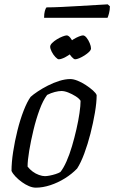

<svg xmlns="http://www.w3.org/2000/svg" viewBox="-20 -864 526 884"><path d="M145 0Q130 0 113.5 -7Q97 -14 81 -25.5Q65 -37 52 -50.5Q39 -64 33 -77Q33 -116 40.5 -165Q48 -214 60.5 -264Q73 -314 89 -355Q105 -396 121 -418Q133 -429 154 -443Q175 -457 200.5 -470Q226 -483 253 -491.5Q280 -500 304 -500Q318 -500 337 -492.5Q356 -485 375 -472.5Q394 -460 408 -447.5Q422 -435 425 -426Q425 -392 417 -345Q409 -298 396.5 -249Q384 -200 368 -157Q352 -114 335 -88Q311 -63 279 -43Q247 -23 212 -11.5Q177 0 145 0ZM187 -53Q195 -53 208.5 -55.5Q222 -58 236 -62.5Q250 -67 258 -72Q272 -89 286 -120.5Q300 -152 311.5 -191Q323 -230 332 -269.5Q341 -309 346 -343.5Q351 -378 351 -400Q344 -411 328 -421Q312 -431 294.5 -438Q277 -445 263 -445Q250 -445 232.5 -440.5Q215 -436 197 -427Q178 -402 162 -358.5Q146 -315 134 -265Q122 -215 114.5 -170Q107 -125 107 -97Q117 -84 130.5 -74Q144 -64 159.5 -58.5Q175 -53 187 -53ZM326 -591Q320 -591 310 -602Q300 -613 293.5 -626.5Q287 -640 287 -649Q287 -657 296 -666Q305 -675 318 -683Q331 -691 343.5 -696Q356 -701 362 -701Q370 -701 378.5 -690.5Q387 -680 393 -665.5Q399 -651 399 -641Q399 -634 390.5 -625.5Q382 -617 369.5 -609Q357 -601 345 -596Q333 -591 326 -591ZM251 -591Q245 -591 235 -601.5Q225 -612 218 -626Q211 -640 211 -649Q211 -657 220 -666Q229 -675 242 -683Q255 -691 268 -696Q281 -701 287 -701Q295 -701 303.5 -690.5Q312 -680 318 -665.5Q324 -651 324 -641Q324 -634 315.5 -625.5Q307 -617 294.5 -609Q282 -601 270.5 -596Q259 -591 251 -591ZM183 -782Q183 -801 186.5 -813.5Q190 -826 194 -830Q224 -830 264.5 -832Q305 -834 347 -836.5Q389 -839 423.5 -841Q458 -843 476 -844L486 -835Q486 -818 482 -803Q478 -788 475 -782Z"/></svg>

Font: Texturina Medium 12pt ExtraLight
Style: Italic
Weight: 250
Italic angle: -11°
Version: Version 1.002